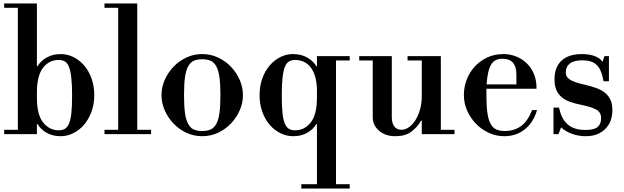

<svg xmlns="http://www.w3.org/2000/svg" viewBox="-20 -774 3599 1108"><path d="M4 -754H193V-392H197Q214 -422 249 -442Q284 -462 331 -462Q368 -462 403 -445Q438 -428 465 -397Q492 -366 508 -322Q524 -278 524 -225Q524 -172 507.5 -128Q491 -84 464 -53Q437 -22 402 -5Q367 12 330 12Q283 12 248.5 -8Q214 -28 197 -58H193V0H4V-25H83V-729H4ZM319 -22Q340 -22 354.5 -30.5Q369 -39 378.5 -61.5Q388 -84 392 -123Q396 -162 396 -224Q396 -286 391.5 -325.5Q387 -365 378 -388Q369 -411 354 -419.5Q339 -428 318 -428Q265 -428 230 -385Q195 -342 193 -249V-210Q193 -112 229 -67Q265 -22 319 -22Z M583 -754H772V-25H852V0H583V-25H662V-729H583Z M912 -225Q912 -270 930.5 -312.5Q949 -355 981 -388.5Q1013 -422 1055.5 -442Q1098 -462 1147 -462Q1196 -462 1238.5 -442Q1281 -422 1313 -388.5Q1345 -355 1363.5 -312.5Q1382 -270 1382 -225Q1382 -180 1363.5 -137.5Q1345 -95 1313 -61.5Q1281 -28 1238.5 -8Q1196 12 1147 12Q1098 12 1055.5 -8Q1013 -28 981 -61.5Q949 -95 930.5 -137.5Q912 -180 912 -225ZM1042 -225Q1042 -162 1047.5 -122Q1053 -82 1066 -58.5Q1079 -35 1098.5 -26.5Q1118 -18 1147 -18Q1175 -18 1195 -26.5Q1215 -35 1228 -58.5Q1241 -82 1246.5 -122Q1252 -162 1252 -225Q1252 -288 1246.5 -328Q1241 -368 1228 -391.5Q1215 -415 1195 -423.5Q1175 -432 1147 -432Q1118 -432 1098.5 -423.5Q1079 -415 1066 -391.5Q1053 -368 1047.5 -328Q1042 -288 1042 -225Z M1998 314H1719V289H1809V-58H1805Q1788 -28 1753.5 -8Q1719 12 1672 12Q1634 12 1599 -5Q1564 -22 1537 -53Q1510 -84 1494 -128Q1478 -172 1478 -225Q1478 -278 1494 -322Q1510 -366 1537 -397Q1564 -428 1598.5 -445Q1633 -462 1671 -462Q1718 -462 1753 -442Q1788 -422 1805 -392H1809V-450H1998V-425H1919V289H1998ZM1683 -22Q1737 -22 1773 -67Q1809 -112 1809 -210V-249Q1809 -295 1799.5 -329Q1790 -363 1773 -385Q1756 -407 1733 -417.5Q1710 -428 1684 -428Q1663 -428 1648 -419.5Q1633 -411 1624 -388Q1615 -365 1610.5 -325.5Q1606 -286 1606 -224Q1606 -162 1610 -123Q1614 -84 1623.5 -61.5Q1633 -39 1647.5 -30.5Q1662 -22 1683 -22Z M2524 -25H2603V0H2414V-78H2410Q2388 -39 2353 -13.5Q2318 12 2262 12Q2204 12 2167.5 -19.5Q2131 -51 2131 -97V-425H2053V-450H2241V-100Q2241 -62 2256 -43.5Q2271 -25 2297 -25Q2319 -25 2340 -40Q2361 -55 2377.5 -81Q2394 -107 2404 -142.5Q2414 -178 2414 -219V-425H2332V-450H2524Z M2787 -262V-225Q2787 -164 2792.5 -124Q2798 -84 2810.5 -60.5Q2823 -37 2843 -27.5Q2863 -18 2893 -18Q2946 -18 2985 -45Q3024 -72 3051 -139H3079Q3059 -68 3009 -28Q2959 12 2890 12Q2842 12 2799.5 -8Q2757 -28 2725.5 -61Q2694 -94 2675.5 -136.5Q2657 -179 2657 -225Q2657 -271 2673 -313.5Q2689 -356 2719 -389Q2749 -422 2791 -442Q2833 -462 2885 -462Q2925 -462 2960 -447.5Q2995 -433 3021 -407.5Q3047 -382 3061.5 -346.5Q3076 -311 3076 -268V-262ZM2960 -344Q2960 -435 2880 -435Q2858 -435 2842 -427.5Q2826 -420 2815 -402.5Q2804 -385 2797.5 -356.5Q2791 -328 2788 -287H2960Z M3360 12Q3318 12 3280 -2Q3242 -16 3218 -39L3203 0H3174V-153H3206L3211 -134Q3225 -80 3261 -52Q3297 -24 3359 -24Q3409 -24 3429 -41.5Q3449 -59 3449 -92Q3449 -125 3422.5 -140.5Q3396 -156 3339 -168Q3303 -175 3273.5 -185Q3244 -195 3223.5 -211.5Q3203 -228 3191.5 -253Q3180 -278 3180 -316Q3180 -387 3221 -424.5Q3262 -462 3338 -462Q3381 -462 3412.5 -450Q3444 -438 3457 -417L3468 -450H3494V-305H3463L3460 -320Q3449 -376 3421.5 -401Q3394 -426 3340 -426Q3292 -426 3268.5 -407.5Q3245 -389 3245 -356Q3245 -344 3250 -334Q3255 -324 3267.5 -315.5Q3280 -307 3301.5 -299.5Q3323 -292 3356 -285Q3394 -276 3423.5 -265Q3453 -254 3473 -237Q3493 -220 3503.5 -196.5Q3514 -173 3514 -139Q3514 -70 3472 -29Q3430 12 3360 12Z"/></svg>

Font: Libre Bodoni
Style: Regular
Weight: 400
Designer: Pablo Impallari, Rodrigo Fuenzalida
Foundry: Pablo Impallari, Rodrigo Fuenzalida
Version: Version 1.001; ttfautohint (v1.5.65-e2d9)